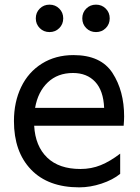

<svg xmlns="http://www.w3.org/2000/svg" viewBox="-20 -794 602 826"><path d="M40 -273Q40 -355 71 -419.5Q102 -484 160.5 -520.5Q219 -557 296 -557Q414 -557 464 -480Q514 -403 514 -293Q514 -279 512 -253H127Q132 -165 183 -116Q234 -67 326 -67Q373 -67 413.5 -83.5Q454 -100 497 -133V-46Q465 -20 416.5 -4Q368 12 321 12Q187 12 113.5 -64.5Q40 -141 40 -273ZM428 -330Q425 -404 389.5 -442Q354 -480 294 -480Q228 -480 185.5 -439.5Q143 -399 131 -330ZM134 -715Q134 -740 151 -757Q168 -774 193 -774Q218 -774 235 -757Q252 -740 252 -715Q252 -690 235 -673Q218 -656 193 -656Q168 -656 151 -673Q134 -690 134 -715ZM393 -774Q418 -774 435 -757Q452 -740 452 -715Q452 -690 435 -673Q418 -656 393 -656Q368 -656 351 -673Q334 -690 334 -715Q334 -740 351 -757Q368 -774 393 -774Z"/></svg>

Font: Application
Style: Regular
Weight: 400
Designer: Wei Huang
Foundry: Wei Huang
Version: Version 0.012